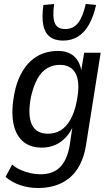

<svg xmlns="http://www.w3.org/2000/svg" viewBox="-20 -756 556 965"><path d="M170 189Q126 189 83 175Q40 161 8 133L41 71Q62 89 86 99Q110 109 134.5 114.5Q159 120 182 120Q246 120 281.5 84.5Q317 49 330 -24L346 -132L352 -133Q337 -94 312 -67Q287 -40 256.5 -27Q226 -14 191 -14Q130 -14 93.5 -47Q57 -80 46.5 -141Q36 -202 52 -285Q63 -341 84 -381.5Q105 -422 133.5 -448.5Q162 -475 197 -487.5Q232 -500 271 -500Q326 -500 356.5 -469Q387 -438 391 -383H385L403 -491H486L413 -31Q402 42 370.5 91Q339 140 288 164.5Q237 189 170 189ZM221 -84Q256 -84 284 -100.5Q312 -117 333 -153Q354 -189 365 -244Q384 -336 362 -383Q340 -430 280 -430Q246 -430 217.5 -413.5Q189 -397 169 -361.5Q149 -326 136 -271Q118 -179 139.5 -131.5Q161 -84 221 -84ZM297 -552Q254 -552 229 -572.5Q204 -593 197 -632.5Q190 -672 198 -731L252 -736Q243 -670 255.5 -640Q268 -610 308 -610Q348 -610 372 -640Q396 -670 411 -736L463 -731Q450 -673 427.5 -633Q405 -593 372.5 -572.5Q340 -552 297 -552Z"/></svg>

Font: Nunito Sans 10pt Condensed Medium
Style: Italic
Weight: 500
Width: 3
Italic angle: -9°
Designer: Vernon Adams
Foundry: Vernon Adams
Version: Version 3.101;gftools[0.9.27]